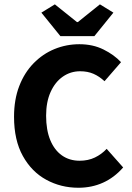

<svg xmlns="http://www.w3.org/2000/svg" viewBox="-20 -872 622 904"><path d="M349.4 12Q266.8 12 197.9 -25.6Q128.9 -63.1 87.5 -137.7Q46.1 -212.3 46.1 -322.1Q46.1 -403.4 70.6 -466.7Q95 -530.1 138.2 -574.2Q181.4 -618.4 236.9 -641.1Q292.4 -663.8 353.8 -663.8Q417.4 -663.8 467.4 -638.9Q517.4 -614.1 549.8 -579.2L472.1 -489.6Q447.6 -512.5 420.1 -524.5Q392.5 -536.5 357.1 -536.5Q312.4 -536.5 276 -511.3Q239.6 -486.1 218.4 -439.2Q197.1 -392.4 197.1 -327.1Q197.1 -260.1 216.6 -212.6Q236.2 -165.2 271.6 -140.2Q307.1 -115.2 354.7 -115.2Q395.4 -115.2 426.9 -130.5Q458.4 -145.7 482.2 -171.2L559.9 -83.6Q518 -35.7 465 -11.9Q412 12 349.4 12ZM264.4 -701.8 174.8 -812.5 238.3 -851.5 342.4 -768H346.4L450.5 -851.5L513.9 -812.5L424.3 -701.8Z"/></svg>

Font: Source Sans 3 Variable
Style: Regular
Weight: 200
Designer: Paul D. Hunt
Foundry: Adobe Systems Incorporated
Version: Version 3.026